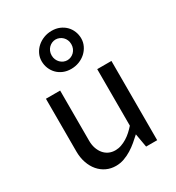

<svg xmlns="http://www.w3.org/2000/svg" viewBox="-198 -955 996 1086"><g transform="rotate(-30 300.0 -412.0)"><path d="M85.9 -517.6H178.7V-189.5Q178.7 -162.6 186.3 -140.4Q193.8 -118.2 207.3 -102.1Q220.7 -85.9 239.5 -77.1Q258.3 -68.4 281.2 -68.4Q301.3 -68.4 320.6 -75.2Q339.8 -82 357.7 -93Q375.5 -104 391.4 -118.4Q407.2 -132.8 420.9 -148.4V-517.6H513.7V0H441.4L425.8 -88.9Q407.7 -72.3 387.2 -54.9Q366.7 -37.6 343.5 -23.2Q320.3 -8.8 294.4 0.5Q268.6 9.8 240.2 9.8Q207 9.8 179 -3.4Q150.9 -16.6 130.1 -40.8Q109.4 -64.9 97.7 -98.9Q85.9 -132.8 85.9 -173.8ZM236.3 -713.4Q236.3 -698.2 241.7 -685.8Q247.1 -673.3 256.1 -664.3Q265.1 -655.3 276.6 -650.4Q288.1 -645.5 300.3 -645.5Q312.5 -645.5 324.2 -650.4Q335.9 -655.3 345 -664.3Q354 -673.3 359.4 -685.8Q364.7 -698.2 364.7 -713.4Q364.7 -728.5 359.4 -741Q354 -753.4 345 -762.2Q335.9 -771 324.2 -775.9Q312.5 -780.8 300.3 -780.8Q288.1 -780.8 276.6 -775.9Q265.1 -771 256.1 -762.2Q247.1 -753.4 241.7 -741Q236.3 -728.5 236.3 -713.4ZM170.9 -713.4Q170.9 -738.3 181.6 -760.5Q192.4 -782.7 210.7 -799.1Q229 -815.4 253.4 -825Q277.8 -834.5 305.7 -834.5Q333.5 -834.5 356.2 -825Q378.9 -815.4 395.3 -799.1Q411.6 -782.7 420.7 -760.5Q429.7 -738.3 429.7 -713.4Q429.7 -688.5 418.9 -666.3Q408.2 -644 389.9 -627.4Q371.6 -610.8 347.2 -601.3Q322.8 -591.8 294.9 -591.8Q267.1 -591.8 244.4 -601.3Q221.7 -610.8 205.3 -627.4Q189 -644 179.9 -666.3Q170.9 -688.5 170.9 -713.4Z"/></g></svg>

Font: Proza Libre
Style: Regular
Weight: 400
Designer: Jasper de Waard
Foundry: Jasper de Waard
Version: Version 1.001; ttfautohint (v1.4.1.8-43bc)